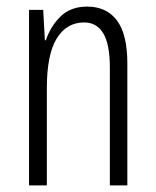

<svg xmlns="http://www.w3.org/2000/svg" viewBox="-20 -562 472 582"><path d="M244 -542Q303 -542 334.5 -500Q366 -458 366 -370V0H313V-357Q313 -428 293 -461Q273 -494 235 -494Q182 -494 152 -445.5Q122 -397 122 -295V0H68V-532H111L116 -440H119Q133 -482 163.5 -512Q194 -542 244 -542Z"/></svg>

Font: Noto Sans Sinhala ExtraCondensed Light
Style: Regular
Weight: 300
Width: 2
Designer: Jelle Bosma - Monotype Design Team
Foundry: Monotype Imaging Inc.
Version: Version 2.006; ttfautohint (v1.8.4.7-5d5b)